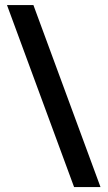

<svg xmlns="http://www.w3.org/2000/svg" viewBox="-20 -739 429 763"><path d="M7.8 -718.8H112.8L379.4 4.4H274.4Z"/></svg>

Font: Viking Open Sans Light
Style: Bold
Weight: 600
Foundry: Ascender Corporation
Version: Version 2.001